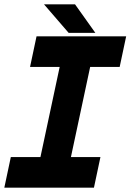

<svg xmlns="http://www.w3.org/2000/svg" viewBox="-37 -868 604 888"><path d="M-17 0 13 -141.5H150L239 -558.5H102L132 -700H546.5L516.5 -558.5H380L291 -141.5H427.5L397.5 0ZM61 -71H350H205.5L324.5 -629.5H469H180H324.5L205.5 -71H61ZM404 -716H280.5L166.5 -848H310ZM316 -750 269.5 -813H270L316.5 -750Z"/></svg>

Font: Tourney Thin Black
Style: Italic
Weight: 900
Italic angle: -12°
Version: Version 1.015